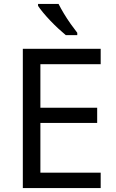

<svg xmlns="http://www.w3.org/2000/svg" viewBox="-20 -964 596 984"><path d="M496 0H97V-714H496V-635H187V-412H478V-334H187V-79H496ZM280 -944Q291 -922 307.5 -894.5Q324 -867 342.5 -841Q361 -815 376 -796V-784H317Q300 -798 279 -817.5Q258 -837 237.5 -858.5Q217 -880 200.5 -900Q184 -920 175 -934V-944Z"/></svg>

Font: Noto Sans Adlam
Style: Regular
Weight: 400
Designer: Mark Jamra, Neil Patel
Foundry: JamraPatel LLC
Version: Version 3.001